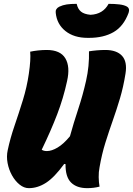

<svg xmlns="http://www.w3.org/2000/svg" viewBox="-20 -969 692 999"><path d="M130 10Q105 10 82 -8.5Q59 -27 42.5 -56.5Q26 -86 19.5 -120.5Q13 -155 20 -187Q33 -249 55.5 -314.5Q78 -380 99 -448Q120 -516 130 -585Q141 -660 137 -700Q155 -704 178 -706.5Q201 -709 223 -709Q294 -709 320 -665.5Q346 -622 329 -547Q310 -459 277.5 -374Q245 -289 197 -190Q207 -183 224 -183Q249 -183 280 -201.5Q311 -220 344 -260Q363 -329 387 -401.5Q411 -474 428 -549.5Q445 -625 443 -702Q461 -705 483.5 -707Q506 -709 528 -709Q587 -709 615 -678.5Q643 -648 633 -586Q622 -517 604.5 -458Q587 -399 567 -342.5Q547 -286 528.5 -227Q510 -168 498 -99Q493 -74 493.5 -47Q494 -20 498 2Q483 6 466.5 8Q450 10 434 10Q379 10 349.5 -19.5Q320 -49 321 -115L314 -116Q263 -46 219.5 -18Q176 10 130 10ZM545 -949Q577 -949 601.5 -946Q626 -943 640 -935Q657 -925 649 -902Q623 -832 571 -802Q519 -772 443 -772H436Q365 -772 320.5 -807.5Q276 -843 270 -902Q267 -923 288 -934Q307 -943 327.5 -946Q348 -949 379 -949Q385 -922 401.5 -908.5Q418 -895 451 -892Q516 -895 545 -949Z"/></svg>

Font: Recursive Mn Csl St Blk
Style: Italic
Weight: 900
Italic angle: -15°
Monospace: yes
Version: Version 1.079;hotconv 1.0.112;makeotfexe 2.5.65598; ttfautoh